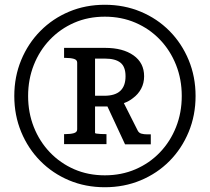

<svg xmlns="http://www.w3.org/2000/svg" viewBox="-20 -758 881 806"><path d="M420 28Q339 28 270 -1Q201 -30 149.5 -82Q98 -134 69 -204Q40 -274 40 -355Q40 -436 69 -506Q98 -576 149.5 -628Q201 -680 270 -709Q339 -738 420 -738Q501 -738 570.5 -709Q640 -680 691.5 -628Q743 -576 772 -506Q801 -436 801 -355Q801 -274 772 -204Q743 -134 691.5 -82Q640 -30 570.5 -1Q501 28 420 28ZM420 -22Q490 -22 549 -47.5Q608 -73 651.5 -118.5Q695 -164 719 -224.5Q743 -285 743 -355Q743 -425 719 -485.5Q695 -546 651.5 -591.5Q608 -637 549 -662.5Q490 -688 420 -688Q350 -688 291.5 -662.5Q233 -637 189.5 -591.5Q146 -546 122 -485.5Q98 -425 98 -355Q98 -285 122 -224.5Q146 -164 189.5 -118.5Q233 -73 291.5 -47.5Q350 -22 420 -22ZM249 -153V-195H255Q276 -195 290 -199Q304 -203 304 -215V-495Q304 -507 290 -511Q276 -515 255 -515H249V-557H422Q496 -557 540.5 -525.5Q585 -494 585 -438Q585 -409 572.5 -385.5Q560 -362 538 -346Q522 -333 500 -325L558 -210Q563 -200 573.5 -197Q584 -194 598 -194H613V-152H505L431 -311Q425 -311 419 -311H379V-200Q379 -198 386 -197Q393 -196 403.5 -195.5Q414 -195 423 -195H427V-153ZM421 -512H379V-356H418Q463 -356 485 -376.5Q507 -397 507 -438Q507 -478 485.5 -495Q464 -512 421 -512Z"/></svg>

Font: Roboto Serif 20pt
Style: Regular
Weight: 400
Designer: Greg Gazdowicz
Foundry: Commercial Type
Version: Version 1.008